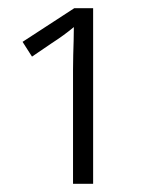

<svg xmlns="http://www.w3.org/2000/svg" viewBox="-20 -864 361 468"><path d="M207 -844V-416H158V-694Q158 -712 158.5 -730Q159 -748 159.5 -765Q160 -782 160 -798Q148 -788 135 -778.5Q122 -769 105 -758L58 -726L35 -762L161 -844Z"/></svg>

Font: Noto Sans Display Light
Style: Regular
Weight: 300
Designer: Monotype Design Team
Foundry: Monotype Imaging Inc.
Version: Version 2.003